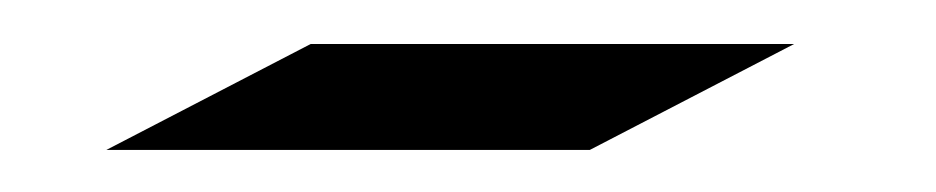

<svg xmlns="http://www.w3.org/2000/svg" viewBox="-20 -299 434 89"><path d="M124 -278.6H348.1L253.4 -229.5H29.3Z"/></svg>

Font: Autopia
Style: Bold
Weight: 700
Designer: Antoine Gelgon
Foundry: Antoine Gelgon
Version: 001.000